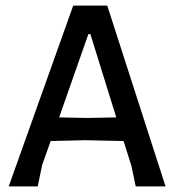

<svg xmlns="http://www.w3.org/2000/svg" viewBox="-20 -662 627 682"><path d="M361 -642 568 0H462L447 -72L419 -161L283 -164L160 -161L130 -77L114 0H11L240 -642ZM294 -541 190 -245 290 -243 393 -245 301 -541Z"/></svg>

Font: Alegreya Sans Medium
Style: Regular
Weight: 500
Designer: Juan Pablo del Peral
Foundry: Huerta Tipografica
Version: Version 2.007